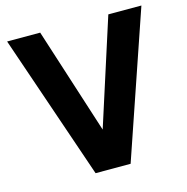

<svg xmlns="http://www.w3.org/2000/svg" viewBox="-109 -849 930 953"><g transform="rotate(-15 356.0 -372.5)"><path d="M11 -745H181L356 -200L531 -745H701L446 0H266Z"/></g></svg>

Font: Eudoxus Sans ExtraBold
Style: Regular
Weight: 800
Designer: Stijn de Vries
Foundry: tokotype
Version: Version 2.005